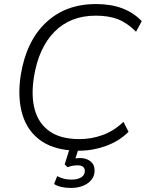

<svg xmlns="http://www.w3.org/2000/svg" viewBox="-20 -733 724 944"><path d="M368 8Q254 8 185 -38.5Q116 -85 90.5 -169Q65 -253 82 -364Q109 -531 206.5 -622.5Q304 -714 454 -713Q597 -713 677 -629L649 -577Q605 -621 559.5 -638.5Q514 -656 451 -656Q326 -656 248 -577Q170 -498 147 -355Q132 -262 151 -193.5Q170 -125 224.5 -87Q279 -49 371 -49Q429 -49 484.5 -69Q540 -89 587 -134L612 -85Q566 -39 501 -15.5Q436 8 368 8ZM329 191Q276 191 246 172L261 133Q279 142 294.5 146Q310 150 333 150Q361 150 379 139Q397 128 397 108Q397 80 362 80Q351 80 340 81.5Q329 83 312 89L298 75L328 -20H372L351 46Q363 44 373 44Q404 44 424.5 60Q445 76 445 105Q445 144 412 167.5Q379 191 329 191Z"/></svg>

Font: Mulish Light
Style: Italic
Weight: 300
Italic angle: -9°
Designer: Vernon Adams
Foundry: Vernon Adams
Version: Version 3.603; ttfautohint (v1.8.3)